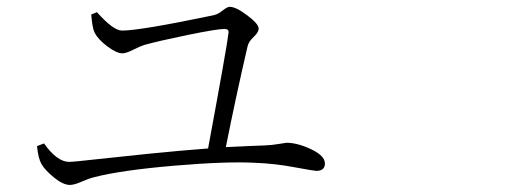

<svg xmlns="http://www.w3.org/2000/svg" viewBox="-20 -641 1540 560"><path d="M246.1 -598.6 262.7 -605.5Q310.5 -551.8 335.9 -551.8Q388.7 -551.8 603.5 -596.7Q616.2 -599.6 629.4 -610.4Q642.6 -621.1 650.4 -621.1Q668 -621.1 701.2 -596.2Q734.4 -571.3 734.4 -557.6Q734.4 -546.9 719.7 -533.2Q705.1 -519.5 702.1 -505.9Q668.9 -363.3 638.7 -211.9Q717.8 -215.8 751 -216.8Q774.4 -217.8 793.9 -221.2Q813.5 -224.6 815.4 -224.6Q847.7 -224.6 887.7 -205.6Q927.7 -186.5 927.7 -164.1Q927.7 -142.6 902.3 -142.6Q896.5 -142.6 838.4 -153.3Q780.3 -164.1 726.6 -166Q642.6 -170.9 487.8 -157.7Q333 -144.5 253.9 -124Q238.3 -120.1 217.3 -110.8Q196.3 -101.6 183.6 -101.6Q164.1 -101.6 137.2 -123.5Q110.4 -145.5 100.6 -163.1Q91.8 -178.7 87.9 -214.8L108.4 -222.7Q146.5 -168.9 181.6 -168.9Q194.3 -168.9 254.9 -175.8Q315.4 -182.6 412.1 -192.4Q508.8 -202.1 586.9 -208Q642.6 -508.8 646.5 -544.9Q648.4 -556.6 634.8 -556.6Q613.3 -556.6 527.8 -539.1Q442.4 -521.5 400.4 -509.8Q390.6 -506.8 369.1 -496.1Q347.7 -485.4 336.9 -485.4Q320.3 -485.4 293.5 -505.4Q266.6 -525.4 255.9 -545.9Q249 -560.5 246.1 -598.6Z"/></svg>

Font: Bpmf Zihi Serif Light
Style: Light
Weight: 300
Foundry: But Ko
Version: Version 1.320